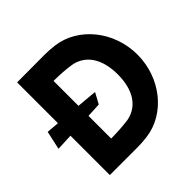

<svg xmlns="http://www.w3.org/2000/svg" viewBox="-256 -1014 1204 1204"><g transform="rotate(-45 346.0 -411.5)"><path d="M-54 -344 57 -349V0H300C331 0 361 -2 390 -6C571 -29 714 -203 714 -412C714 -620 570 -794 390 -817C361 -821 331 -823 301 -823L57 -822V-460L-27 -467ZM225 -156V-357L321 -362L360 -434L225 -446V-667C281 -667 332 -663 379 -656C485 -636 539 -543 539 -411C539 -279 485 -186 379 -166C332 -160 281 -156 225 -156Z"/></g></svg>

Font: Rabbid Highway Sign IV
Style: Bd
Weight: 400
Foundry: Cannot Into Space Fonts
Version: Version 0.277